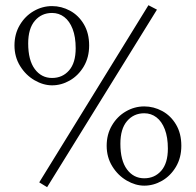

<svg xmlns="http://www.w3.org/2000/svg" viewBox="-20 -726 771 756"><path d="M564.5 -705.5 598 -688 165.5 11 134.5 -8ZM37 -547Q37 -592 57.8 -627.2Q78.5 -662.5 112.5 -682.2Q146.5 -702 185 -702Q222 -702 255.8 -683.8Q289.5 -665.5 310.2 -630.5Q331 -595.5 331 -547Q331 -500 309.8 -464.2Q288.5 -428.5 255 -409.2Q221.5 -390 185 -390Q150.5 -390 116 -410Q81.5 -430 59.2 -466Q37 -502 37 -547ZM278 -536Q278 -580.5 266 -611.8Q254 -643 233 -659Q212 -675 185 -675Q143.5 -675 117.2 -644.2Q91 -613.5 91 -555Q91 -489 117 -454Q143 -419 185 -419Q226 -419 252 -448.8Q278 -478.5 278 -536ZM400 -152Q400 -197 420.8 -232.2Q441.5 -267.5 475.5 -287.2Q509.5 -307 548 -307Q585 -307 618.8 -288.8Q652.5 -270.5 673.2 -235.5Q694 -200.5 694 -152Q694 -105 672.8 -69.2Q651.5 -33.5 618 -14.2Q584.5 5 548 5Q513.5 5 479 -15Q444.5 -35 422.2 -71Q400 -107 400 -152ZM641 -141Q641 -185.5 629 -216.8Q617 -248 596 -264Q575 -280 548 -280Q506.5 -280 480.2 -249.2Q454 -218.5 454 -160Q454 -94 480 -59Q506 -24 548 -24Q589 -24 615 -53.8Q641 -83.5 641 -141Z"/></svg>

Font: Didactic
Style: Regular
Weight: 400
Designer: Tyler Finck
Foundry: Etcetera Type Co
Version: Version 3.007;FEAKit 1.0